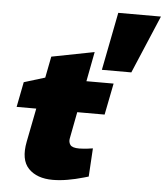

<svg xmlns="http://www.w3.org/2000/svg" viewBox="-60 -952 871 1013"><g transform="rotate(5 375.5 -445.0)"><path d="M257 9Q173 9 128.5 -37Q84 -83 103 -180L138 -358H34L60 -491L171 -525L193 -638L419 -682L389 -525H533L500 -358H355L328 -217Q324 -197 334.5 -182.5Q345 -168 382 -168Q392 -168 403 -169Q414 -170 425 -171L454 -175L445 -25L421 -18Q376 -5 334.5 2Q293 9 257 9ZM465 -592 525 -899H751L621 -592Z"/></g></svg>

Font: REM Black
Style: Italic
Weight: 900
Italic angle: -11°
Designer: Octavio Pardo
Foundry: Ashler Design
Version: Version 1.005;gftools[0.9.28]